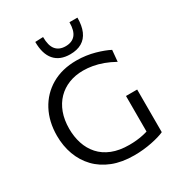

<svg xmlns="http://www.w3.org/2000/svg" viewBox="-224 -1116 1180 1272"><g transform="rotate(-30 366.5 -480.0)"><path d="M430 10.5Q337 10.5 266.2 -17.2Q195.5 -45 147.5 -95Q99.5 -145 74.8 -212.2Q50 -279.5 50 -358Q50 -465.5 94.2 -548.8Q138.5 -632 219.2 -679Q300 -726 409.5 -726Q447 -726 482.2 -721Q517.5 -716 548.8 -707.2Q580 -698.5 606.2 -688.5Q632.5 -678.5 651.5 -668.5L643.5 -581.5Q602 -604.5 563 -618.8Q524 -633 487 -639.5Q450 -646 415 -646Q355.5 -646 305.8 -626.5Q256 -607 219.5 -569.5Q183 -532 163.2 -478.5Q143.5 -425 143.5 -357.5Q143.5 -296.5 160.8 -243.5Q178 -190.5 213.8 -150.5Q249.5 -110.5 305 -88.2Q360.5 -66 436.5 -66Q464.5 -66 492.5 -68.8Q520.5 -71.5 547.8 -77.8Q575 -84 601.5 -93.8Q628 -103.5 653 -117L663.5 -32Q646.5 -24 621.2 -16.5Q596 -9 565 -2.8Q534 3.5 499.8 7Q465.5 10.5 430 10.5ZM578 -30.5Q578 -83.5 578 -123Q578 -162.5 578 -202Q578 -249 578 -285Q578 -321 578 -358H663.5Q663.5 -321 663.5 -285Q663.5 -249 663.5 -202Q663.5 -162.5 663.5 -123.2Q663.5 -84 663.5 -32ZM397.5 -781.5Q319 -781.5 277.8 -829Q236.5 -876.5 236.5 -968.5L297.5 -971Q297.5 -904.5 323.2 -873.8Q349 -843 397.5 -843Q446.5 -843 472.2 -873.2Q498 -903.5 498 -968.5H559Q559 -907 540.8 -865.2Q522.5 -823.5 486.5 -802.5Q450.5 -781.5 397.5 -781.5Z"/></g></svg>

Font: Commissioner Thin
Style: Regular
Weight: 400
Version: Version 1.000